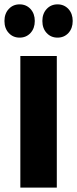

<svg xmlns="http://www.w3.org/2000/svg" viewBox="-28 -852 350 872"><path d="M-7.8 -756.7Q-7.8 -790 11.7 -811.1Q31.1 -832.2 61.1 -832.2Q91.1 -832.2 110.6 -811.1Q130 -790 130 -756.7Q130 -723.3 110.6 -702.2Q91.1 -681.1 61.1 -681.1Q31.1 -681.1 11.7 -702.2Q-7.8 -723.3 -7.8 -756.7ZM164.4 -756.7Q164.4 -790 183.9 -811.1Q203.3 -832.2 233.3 -832.2Q263.3 -832.2 282.8 -811.1Q302.2 -790 302.2 -756.7Q302.2 -723.3 282.8 -702.2Q263.3 -681.1 233.3 -681.1Q203.3 -681.1 183.9 -702.2Q164.4 -723.3 164.4 -756.7ZM230 -597.8V0H64.4V-597.8Z"/></svg>

Font: Paperlogy 8 ExtraBold
Style: Regular
Weight: 800
Designer: redesigned by Lee Juim, glyphs from Gmarket Sans & Montserrat
Foundry: PT&
Version: Version 1.001